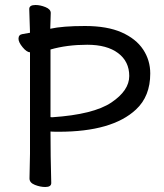

<svg xmlns="http://www.w3.org/2000/svg" viewBox="-20 -731 658 768"><path d="M189 -262Q354 -273 425.5 -321Q497 -369 497 -427Q497 -485 452.5 -518.5Q408 -552 329 -552Q248 -552 182 -533V-263Q182 -262 189 -262ZM161 17Q141 17 119.5 8.5Q98 0 98 -17L100 -116V-522Q87 -522 70.5 -542Q54 -562 54 -576Q54 -592 69 -594.5Q84 -597 100 -600L97 -695Q97 -711 122 -711Q141 -711 162 -702.5Q183 -694 183 -679L181 -616Q230 -627 320 -627Q409 -627 466.5 -601.5Q524 -576 552.5 -533Q581 -490 581 -437Q581 -346 524 -293Q429 -204 215 -204Q185 -204 182 -205Q182 -107 185 1Q185 17 161 17Z"/></svg>

Font: LXGW WenKai Lite Medium
Style: Regular
Weight: 500
Designer: LXGW / Fontworks Inc.
Foundry: LXGW / Fontworks Inc.
Version: Version 1.511; March 25, 2025